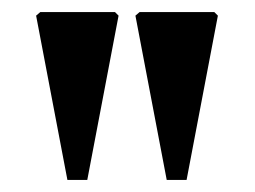

<svg xmlns="http://www.w3.org/2000/svg" viewBox="-20 -732 423 319"><path d="M257 -433 205 -706 212 -712H336L342 -706L290 -433ZM92 -433 40 -706 47 -712H171L177 -706L125 -433Z"/></svg>

Font: Platypi Medium
Style: Regular
Weight: 500
Designer: David Sargent
Foundry: Bolt Cutter Type
Version: Version 1.200; ttfautohint (v1.8.4.7-5d5b)